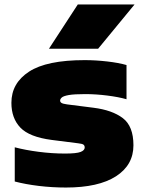

<svg xmlns="http://www.w3.org/2000/svg" viewBox="-20 -828 644 859"><path d="M275 11Q213.5 11 153.5 3.8Q93.5 -3.5 46 -16V-169Q93.5 -156.5 153 -148.8Q212.5 -141 271 -141Q322 -141 340.5 -148.2Q359 -155.5 359 -168Q359 -176.5 353.5 -180.8Q348 -185 329 -187L211 -202Q111.5 -215 71.2 -257Q31 -299 31 -368Q31 -456 110 -507.5Q189 -559 359 -559Q408.5 -559 460 -553Q511.5 -547 546 -537V-384Q511.5 -394 460.2 -400.5Q409 -407 361 -407Q312 -407 288 -402.8Q264 -398.5 256.5 -391.8Q249 -385 249 -378Q249 -371.5 255.2 -367.5Q261.5 -363.5 280 -361L398 -346Q482 -335.5 529.5 -299.5Q577 -263.5 577 -178Q577 -89.5 498.8 -39.2Q420.5 11 275 11ZM199 -610 328 -808H582L419 -610Z"/></svg>

Font: Encode Sans Exp Black
Style: Regular
Weight: 900
Width: 7
Designer: Multiple Designers
Foundry: Impallari Type
Version: Version 3.002; ttfautohint (v1.8.3) -l 8 -r 50 -G 200 -x 14 